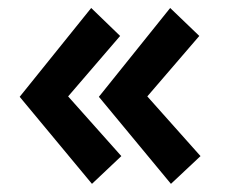

<svg xmlns="http://www.w3.org/2000/svg" viewBox="-20 -490 570 476"><path d="M208 -34.2 28.8 -250 206.1 -470.2 277.8 -400.9 148.9 -251 280.8 -103ZM403.8 -34.2 225.1 -250 401.9 -470.2 474.1 -400.9 345.2 -251 477.1 -103Z"/></svg>

Font: Apfel Grotezk Mittel
Style: Regular
Weight: 500
Designer: Luigi Gorlero
Foundry: © 2023, Luigi Gorlero & Collletttivo
Version: Version 2.000;Glyphs 3.2 (3217)